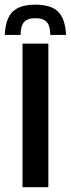

<svg xmlns="http://www.w3.org/2000/svg" viewBox="-46 -782 296 802"><path d="M102 -762.5Q167 -762.5 196.8 -733.2Q226.5 -704 230 -636H164Q164 -673.5 149.5 -689.8Q135 -706 102 -706Q69 -706 54.5 -689.8Q40 -673.5 40 -636H-26Q-23 -704 6.8 -733.2Q36.5 -762.5 102 -762.5ZM48 0V-600H156V0Z"/></svg>

Font: Big Shoulders Display Thin
Style: Bold
Weight: 700
Version: Version 2.002